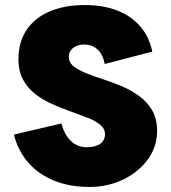

<svg xmlns="http://www.w3.org/2000/svg" viewBox="-20 -732 676 759"><path d="M333 7Q255 7 193.5 -18Q132 -43 91.5 -89.5Q51 -136 35 -200L223 -244Q234 -200 260 -175Q286 -150 322 -150Q357 -150 376 -163.5Q395 -177 395 -201Q395 -223 376.5 -238.5Q358 -254 327.5 -266Q297 -278 260.5 -291Q224 -304 187.5 -320Q151 -336 120.5 -359.5Q90 -383 71.5 -416.5Q53 -450 53 -498Q53 -567 86 -615Q119 -663 178 -687.5Q237 -712 315 -712Q389 -712 444.5 -690Q500 -668 535 -627Q570 -586 582 -528L394 -479Q387 -517 365.5 -536.5Q344 -556 312 -556Q296 -556 282 -550Q268 -544 260 -533Q252 -522 252 -508Q252 -485 271 -470Q290 -455 321 -442.5Q352 -430 389.5 -418Q427 -406 464 -390Q501 -374 532 -351Q563 -328 582 -295Q601 -262 601 -214Q601 -152 564.5 -102Q528 -52 467.5 -22.5Q407 7 333 7Z"/></svg>

Font: Parkinsans ExtraBold
Style: Regular
Weight: 800
Designer: Red Stone, Indian Type Foundry
Foundry: Indian Type Foundry
Version: Version 1.000